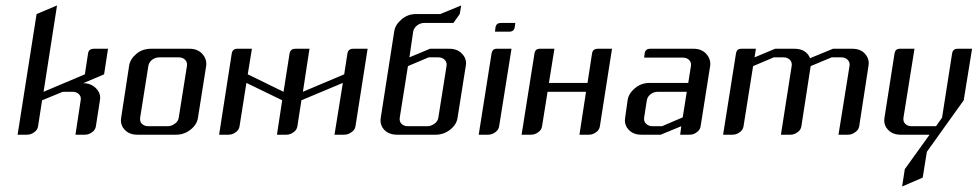

<svg xmlns="http://www.w3.org/2000/svg" viewBox="-20 -489 3549 697"><path d="M43.9 0 112.8 -438 187 -469.2 138.2 -155.8 288.1 -219.2 299.8 -295.9Q302.7 -312 320.8 -312H372.1L357.9 -219.2L282.2 -187Q310.1 -187 328.6 -168.5Q343.8 -153.3 343.8 -133.8Q343.8 -130.9 342.8 -125L328.1 -30.8Q326.2 -17.1 314 -8.8Q302.2 0 288.1 0H253.9L272.9 -125Q275.4 -138.2 266.6 -147Q257.8 -155.8 243.2 -155.8H208L132.8 -125L118.2 -30.8Q116.2 -17.1 104 -8.8Q92.3 0 78.1 0Z M418.9 -52.2Q418.9 -55.2 419.9 -62L448.7 -250Q452.1 -274.4 475.6 -293.9Q497.1 -312 528.8 -312H668.9Q696.8 -312 714.4 -293.5Q729 -277.3 729 -257.3Q729 -252.4 728.5 -250L698.7 -62Q695.3 -36.6 671.4 -18.1Q648.4 0 619.6 0H478.5Q449.2 0 432.6 -18.1Q418.9 -32.2 418.9 -52.2ZM488.8 -62Q486.8 -47.9 495.1 -39.6Q503.9 -30.8 518.6 -30.8H588.9Q602.5 -30.8 614.7 -40Q627 -48.3 628.9 -62L658.7 -250Q660.6 -263.2 651.9 -272Q643.1 -280.8 628.9 -280.8H558.6Q543.9 -280.8 532.2 -272Q521 -263.2 518.6 -250Z M775.4 0 821.3 -294.9Q824.2 -312 841.3 -312H894.5L879.4 -219.2L1009.3 -155.8L1031.2 -294.9Q1034.2 -312 1052.2 -312H1103.5L1079.6 -155.8L1229.5 -219.2L1241.2 -294.9Q1244.1 -312 1262.2 -312H1314.5L1270.5 -30.8Q1268.1 -16.6 1255.4 -8.8Q1243.7 0 1229.5 0H1194.3L1224.6 -188L1074.2 -125L1059.6 -30.8Q1057.6 -17.1 1045.4 -8.8Q1033.7 0 1019.5 0H985.4L1004.4 -125L874.5 -188L849.6 -30.8Q847.7 -17.1 835.4 -8.8Q823.7 0 809.6 0Z M1361.3 -52.2Q1361.3 -55.2 1362.3 -62L1411.1 -375Q1414.6 -399.4 1438 -418.9Q1460.4 -438 1490.2 -438H1578.1L1654.3 -469.2L1648.9 -438L1626 -405.8H1521Q1506.3 -405.8 1494.6 -397Q1482.9 -388.2 1480 -375L1466.3 -280.8L1541 -312H1611.3Q1640.6 -312 1657.2 -293.9Q1671.9 -279.3 1671.9 -259.3Q1671.9 -255.9 1670.9 -250L1641.1 -62Q1637.7 -36.6 1613.8 -18.1Q1590.8 0 1562 0H1420.9Q1392.1 0 1374.5 -18.1Q1361.3 -32.7 1361.3 -52.2ZM1431.2 -62Q1429.2 -47.9 1437.5 -39.6Q1446.3 -30.8 1460.9 -30.8H1531.2Q1544.9 -30.8 1557.1 -40Q1569.3 -48.3 1571.3 -62L1601.1 -250Q1603 -263.2 1594.2 -272Q1585.4 -280.8 1571.3 -280.8H1536.1L1460.9 -249Z M1717.8 0 1764.6 -295.9Q1767.6 -312 1783.7 -312H1836.9L1792 -30.8Q1790 -17.1 1777.8 -8.8Q1766.1 0 1752 0ZM1776.9 -374 1778.8 -390.1Q1781.7 -405.8 1798.8 -405.8H1850.6L1848.6 -390.1Q1845.7 -374 1828.6 -374Z M1873.5 0 1920.4 -295.9Q1923.3 -312 1939.5 -312H1992.7L1972.7 -188H2112.8L2129.4 -295.9Q2132.3 -312 2150.4 -312H2201.7L2157.7 -30.8Q2155.8 -17.1 2143.6 -8.8Q2131.8 0 2117.7 0H2083.5L2107.4 -155.8H1967.8L1947.8 -30.8Q1945.8 -17.1 1933.6 -8.8Q1921.9 0 1907.7 0Z M2248.5 -52.2Q2248.5 -55.2 2249.5 -62L2258.3 -125Q2261.7 -149.4 2285.2 -168.9Q2307.6 -188 2338.4 -188H2478.5L2488.3 -250Q2490.2 -262.7 2481.4 -271.5Q2473.1 -279.8 2458.5 -279.8H2318.4L2320.3 -295.9Q2323.2 -312 2340.3 -312H2498.5Q2526.4 -312 2543.9 -293.5Q2558.6 -277.3 2558.6 -257.3Q2558.6 -252.4 2558.1 -250L2523.4 -30.8Q2521.5 -17.1 2509.3 -8.8Q2497.6 0 2483.4 0H2449.2L2453.1 -30.8L2378.4 0H2308.1Q2278.8 0 2262.2 -18.1Q2248.5 -32.2 2248.5 -52.2ZM2318.4 -62Q2316.4 -48.8 2325.2 -40Q2334.5 -30.8 2348.1 -30.8H2383.3L2458.5 -63L2473.1 -155.8H2368.2Q2353.5 -155.8 2341.8 -147Q2330.6 -138.2 2328.1 -125Z M2605 0 2651.9 -295.9Q2654.8 -312 2670.9 -312H2724.1L2719.2 -280.8L2793.9 -312H2864.3Q2906.2 -312 2920.9 -277.8L3003.9 -312H3074.2Q3103.5 -312 3120.1 -293.9Q3133.8 -278.8 3133.8 -259.3Q3133.8 -256.8 3132.8 -250L3099.1 -30.8Q3096.7 -16.6 3084 -8.8Q3072.3 0 3059.1 0H3023.9L3064 -250Q3065.9 -263.2 3057.1 -272Q3048.3 -280.8 3034.2 -280.8H2999L2922.9 -249L2889.2 -30.8Q2887.2 -17.1 2875 -8.8Q2863.3 0 2849.1 0H2814.9L2854 -250Q2856 -263.2 2847.2 -272Q2838.4 -280.8 2824.2 -280.8H2789.1L2713.9 -249L2679.2 -30.8Q2677.2 -17.1 2665 -8.8Q2653.3 0 2639.2 0Z M3189.9 -52.2Q3189.9 -55.2 3190.9 -62L3227.5 -295.9Q3230.5 -312 3246.6 -312H3299.8L3259.8 -62Q3257.8 -47.9 3266.1 -39.6Q3274.9 -30.8 3289.6 -30.8H3377.9L3399.9 -62L3436.5 -295.9Q3439.5 -312 3456.5 -312H3508.8L3478.5 -125L3344.7 62L3329.6 155.8L3254.9 188L3264.6 125L3354.5 0H3249.5Q3220.2 0 3203.6 -18.1Q3189.9 -32.2 3189.9 -52.2Z"/></svg>

Font: Hhenum
Style: Italic
Weight: 400
Designer: T. Christopher White
Version: Version 1.0